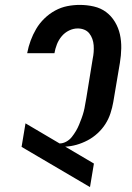

<svg xmlns="http://www.w3.org/2000/svg" viewBox="-20 -763 540 783"><path d="M347 0 68 -164 84 -260 223 -178Q237 -178 250.5 -185.5Q264 -193 273 -204.5Q282 -216 289.5 -228.5Q297 -241 302.5 -254.5Q308 -268 313 -281.5Q318 -295 321.5 -308.5Q325 -322 327 -335.5Q329 -349 332 -363L358 -523Q361 -537 362 -551Q363 -565 362 -578.5Q361 -592 356.5 -604.5Q352 -617 344 -627Q336 -637 323.5 -642Q311 -647 297 -647Q279 -647 261.5 -638.5Q244 -630 231.5 -615Q219 -600 212 -582Q205 -564 202 -546H91V-547Q96 -573 105 -597.5Q114 -622 127.5 -645Q141 -668 161 -687.5Q181 -707 205 -720Q229 -733 254.5 -738Q280 -743 305 -743Q335 -743 363 -736.5Q391 -730 412.5 -714Q434 -698 448.5 -674Q463 -650 469 -623Q475 -596 474.5 -566.5Q474 -537 469 -507L442 -347Q438 -324 430.5 -301Q423 -278 410 -257.5Q397 -237 378 -219.5Q359 -202 337 -190.5Q315 -179 292 -172.5Q269 -166 246 -165L363 -96Z"/></svg>

Font: Iosevka Term Curly Oblique
Style: Bold
Weight: 700
Italic angle: -9°
Designer: Belleve Invis
Foundry: Belleve Invis
Version: Version 32.3.0